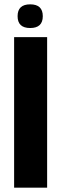

<svg xmlns="http://www.w3.org/2000/svg" viewBox="-20 -864 282 884"><path d="M177 -789.5Q177 -735 119 -735Q61 -735 61 -789.5Q61 -844 119 -844Q177 -844 177 -789.5ZM45 -693H197V0H45Z"/></svg>

Font: Khand
Style: Bold
Weight: 700
Designer: Devanagari: Sanchit Sawaria, Jyotish Sonowal; Latin: Satya Rajpurohit
Foundry: Indian Type Foundry
Version: Version 1.101;PS 1.0;hotconv 1.0.78;makeotf.lib2.5.61930; tt